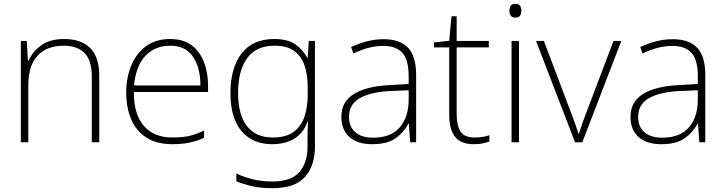

<svg xmlns="http://www.w3.org/2000/svg" viewBox="-20 -744 3790 1004"><path d="M316 -540Q404 -540 451.5 -493Q499 -446 499 -347V0H460V-345Q460 -428 422 -466.5Q384 -505 313 -505Q226 -505 177 -453.5Q128 -402 128 -297V0H89V-530H120L126 -426H129Q148 -471 193.5 -505.5Q239 -540 316 -540Z M870 -540Q938 -540 981.5 -507.5Q1025 -475 1046.5 -419.5Q1068 -364 1068 -294V-263H680Q679 -148 731.5 -86.5Q784 -25 882 -25Q931 -25 966.5 -32.5Q1002 -40 1047 -61V-23Q1008 -6 969.5 2Q931 10 881 10Q800 10 746.5 -24Q693 -58 666.5 -119Q640 -180 640 -260Q640 -337 666 -400.5Q692 -464 743 -502Q794 -540 870 -540ZM870 -505Q790 -505 740 -451.5Q690 -398 681 -297H1028Q1028 -390 989 -447.5Q950 -505 870 -505Z M1414 -540Q1483 -540 1523 -513Q1563 -486 1586 -443H1589L1595 -530H1627V22Q1627 121 1575.5 180.5Q1524 240 1403 240Q1343 240 1297.5 229.5Q1252 219 1216 204V163Q1252 181 1300 193Q1348 205 1404 205Q1503 205 1545.5 155.5Q1588 106 1588 23V-15Q1588 -40 1588.5 -61.5Q1589 -83 1591 -108H1588Q1568 -50 1520.5 -20Q1473 10 1403 10Q1301 10 1243 -58.5Q1185 -127 1185 -258Q1185 -388 1243 -464Q1301 -540 1414 -540ZM1416 -505Q1319 -505 1272 -439.5Q1225 -374 1225 -258Q1225 -144 1271.5 -84.5Q1318 -25 1406 -25Q1479 -25 1518.5 -56.5Q1558 -88 1573.5 -138.5Q1589 -189 1589 -246V-289Q1589 -353 1572.5 -401.5Q1556 -450 1518.5 -477.5Q1481 -505 1416 -505Z M1986 -539Q2071 -539 2113.5 -494.5Q2156 -450 2156 -353V0H2125L2118 -98H2116Q2092 -52 2048.5 -21Q2005 10 1926 10Q1848 10 1806.5 -28Q1765 -66 1765 -133Q1765 -212 1830.5 -252.5Q1896 -293 2017 -299L2117 -305V-345Q2117 -431 2084 -467.5Q2051 -504 1985 -504Q1908 -504 1828 -464L1816 -498Q1854 -516 1897 -527.5Q1940 -539 1986 -539ZM2021 -268Q1919 -263 1862 -231Q1805 -199 1805 -133Q1805 -81 1838 -52.5Q1871 -24 1930 -24Q2024 -24 2070 -77.5Q2116 -131 2117 -219V-272Z M2461 -25Q2484 -25 2503.5 -28Q2523 -31 2539 -37V-4Q2523 2 2503 6Q2483 10 2458 10Q2389 10 2359 -29Q2329 -68 2329 -143V-496H2249V-522L2329 -531L2341 -659H2368V-530H2536V-496H2368V-146Q2368 -87 2388.5 -56Q2409 -25 2461 -25Z M2674 -724Q2693 -724 2699.5 -714Q2706 -704 2706 -688Q2706 -672 2699.5 -662Q2693 -652 2674 -652Q2658 -652 2651 -662Q2644 -672 2644 -688Q2644 -704 2651 -714Q2658 -724 2674 -724ZM2694 -530V0H2655V-530Z M2987 0 2783 -530H2824L2966 -155Q2979 -122 2988 -95.5Q2997 -69 3005 -45H3007Q3015 -69 3024 -95.5Q3033 -122 3046 -155L3188 -530H3229L3025 0Z M3498 -539Q3583 -539 3625.5 -494.5Q3668 -450 3668 -353V0H3637L3630 -98H3628Q3604 -52 3560.5 -21Q3517 10 3438 10Q3360 10 3318.5 -28Q3277 -66 3277 -133Q3277 -212 3342.5 -252.5Q3408 -293 3529 -299L3629 -305V-345Q3629 -431 3596 -467.5Q3563 -504 3497 -504Q3420 -504 3340 -464L3328 -498Q3366 -516 3409 -527.5Q3452 -539 3498 -539ZM3533 -268Q3431 -263 3374 -231Q3317 -199 3317 -133Q3317 -81 3350 -52.5Q3383 -24 3442 -24Q3536 -24 3582 -77.5Q3628 -131 3629 -219V-272Z"/></svg>

Font: Noto Sans Khmer UI ExtraLight
Style: Regular
Weight: 200
Designer: Danh Hong and the Monotype Design Team
Foundry: Monotype Imaging Inc.
Version: Version 2.002; ttfautohint (v1.8.4.7-5d5b)